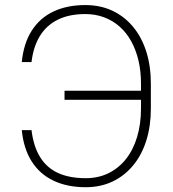

<svg xmlns="http://www.w3.org/2000/svg" viewBox="-20 -741 692 770"><path d="M550.3 -377V-340.8H238.8V-377ZM67.4 -219.2H106.4Q114.3 -153.8 140.9 -110.8Q167.5 -67.9 213.1 -47.1Q258.8 -26.4 323.7 -26.4Q374.5 -26.4 415.5 -46.6Q456.5 -66.9 485.6 -103.8Q514.6 -140.6 530 -192.1Q545.4 -243.7 545.4 -305.7V-406.2Q545.4 -456.1 535.2 -499Q524.9 -542 505.9 -576.2Q486.8 -610.4 459.5 -634.5Q432.1 -658.7 397.5 -671.6Q362.8 -684.6 322.3 -684.6Q257.3 -684.6 211.9 -662.1Q166.5 -639.6 140.1 -596.9Q113.8 -554.2 106.4 -492.2H67.4Q74.7 -566.9 107.2 -617.9Q139.6 -668.9 194.3 -694.8Q249 -720.7 322.3 -720.7Q382.3 -720.7 430.7 -698Q479 -675.3 513.7 -633.5Q548.3 -591.8 566.7 -533.9Q585 -476.1 585 -405.3V-305.7Q585 -235.4 566.7 -177.2Q548.3 -119.1 513.7 -77.4Q479 -35.6 431.2 -12.9Q383.3 9.8 323.7 9.8Q249.5 9.8 194.6 -16.4Q139.6 -42.5 107.2 -93.5Q74.7 -144.5 67.4 -219.2Z"/></svg>

Font: Roboto ExtraLight
Style: Regular
Weight: 250
Designer: Christian Robertson
Foundry: Google
Version: Version 3.009; 2024